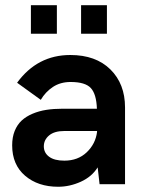

<svg xmlns="http://www.w3.org/2000/svg" viewBox="-20 -710 558 740"><path d="M199.2 -689.9V-580.1H99.1V-689.9ZM392.1 -689.9V-580.1H292.5V-689.9ZM251 -498Q349.1 -498 405.5 -442.4Q461.9 -386.7 461.9 -295.9V0H363.8L356.4 -64.9Q334 -28.8 291.3 -9.5Q248.5 9.8 204.1 9.8Q126.5 9.8 76.7 -32.7Q26.9 -75.2 26.9 -149.9Q26.9 -181.2 36.6 -205.3Q46.4 -229.5 63.5 -245.4Q80.6 -261.2 105.5 -271.7Q130.4 -282.2 158.7 -286.6Q187 -291 221.2 -291H353.5Q351.6 -347.2 330.1 -370.6Q308.6 -394 252 -394Q212.9 -394 183.8 -374.8Q154.8 -355.5 137.2 -325.2L45.9 -391.1Q124 -498 251 -498ZM228 -90.8Q280.3 -90.8 314.2 -123Q348.1 -155.3 354 -201.2V-205.1H228Q189.5 -205.1 169.2 -188Q148.9 -170.9 148.9 -146Q148.9 -121.1 169.2 -106Q189.5 -90.8 228 -90.8Z"/></svg>

Font: HK Grotesk Legacy
Style: Bold
Weight: 700
Designer: Alfredo Marco Pradil
Foundry: Hanken Design Co.
Version: Version 2.022;PS 002.022;hotconv 1.0.88;makeotf.lib2.5.64775